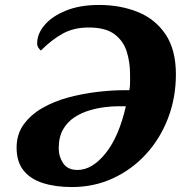

<svg xmlns="http://www.w3.org/2000/svg" viewBox="-20 -745 756 775"><path d="M270 10Q204 10 153.5 -6Q103 -22 75 -57Q47 -92 47 -149Q47 -203 75.5 -242.5Q104 -282 151 -309Q198 -336 255.5 -351.5Q313 -367 372.5 -374Q432 -381 483 -381H502Q505 -394 505 -412.5Q505 -431 505 -445Q505 -494 491.5 -537Q478 -580 442 -607Q406 -634 338 -634Q278 -634 233.5 -609.5Q189 -585 145 -541Q140 -545 135 -552.5Q130 -560 130 -570Q130 -609 160.5 -644.5Q191 -680 247 -702.5Q303 -725 380 -725Q466 -725 536.5 -696.5Q607 -668 648.5 -606Q690 -544 690 -445Q690 -351 658.5 -268.5Q627 -186 570 -123.5Q513 -61 436.5 -25.5Q360 10 270 10ZM293 -59Q352 -59 406 -126Q460 -193 488 -316H453Q433 -316 403.5 -312.5Q374 -309 341.5 -299.5Q309 -290 280.5 -271.5Q252 -253 234.5 -222.5Q217 -192 217 -146Q217 -113 235 -86Q253 -59 293 -59Z"/></svg>

Font: Noto Serif ExtraBold
Style: Italic
Weight: 800
Italic angle: -12°
Designer: Monotype Design Team
Foundry: Monotype Imaging Inc.
Version: Version 2.013